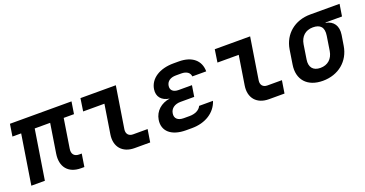

<svg xmlns="http://www.w3.org/2000/svg" viewBox="-32 -1079 3068 1612"><g transform="rotate(-20 1502.0 -273.5)"><path d="M492 5H522L540 -109H516C474 -109 451 -136 459 -182L500 -442H592L609 -550H59L42 -442H120L50 0H171L241 -442H379L338 -182C320 -68 379 5 492 5Z M973 0H1112L1130 -113H1000C961 -113 940 -139 946 -178L1005 -550H689L672 -437H862L821 -178C804 -71 865 0 973 0Z M1483 7C1603 7 1696 -52 1727 -148H1603C1588 -115 1549 -95 1499 -95H1446C1394 -95 1366 -121 1373 -164C1379 -207 1416 -233 1468 -233H1590L1606 -332H1487C1439 -332 1414 -356 1420 -394C1426 -433 1458 -455 1507 -455H1555C1602 -455 1631 -434 1634 -400H1758C1758 -497 1688 -557 1570 -557H1523C1397 -557 1309 -499 1295 -409C1285 -344 1322 -300 1392 -290C1313 -279 1256 -228 1244 -155C1228 -56 1300 7 1430 7Z M2173 0H2312L2330 -113H2200C2161 -113 2140 -139 2146 -178L2205 -550H1889L1872 -437H2062L2021 -178C2004 -71 2065 0 2173 0Z M2653 10C2792 10 2895 -76 2916 -206L2931 -299C2943 -376 2908 -428 2839 -440L2840 -443H2987L3004 -550H2742C2603 -550 2500 -464 2479 -334L2459 -206C2438 -76 2514 10 2653 10ZM2670 -99C2605 -99 2573 -139 2584 -206L2604 -334C2615 -401 2659 -441 2725 -441C2790 -441 2823 -409 2811 -334L2791 -206C2780 -139 2736 -99 2670 -99Z"/></g></svg>

Font: JetBrains Mono
Style: Bold Italic
Weight: 558
Italic angle: -9°
Monospace: yes
Designer: Philipp Nurullin, Konstantin Bulenkov
Foundry: JetBrains
Version: Version 2.305